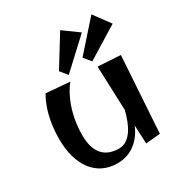

<svg xmlns="http://www.w3.org/2000/svg" viewBox="-174 -841 931 989"><g transform="rotate(-30 291.5 -347.0)"><path d="M399 -459 409 -196C391 -121 354 -38 285 -38C205 -38 154 -84 154 -191C154 -368 239 -462 239 -462L99 -474C99 -474 41 -392 41 -233C41 -84 110 24 240 24C324 24 383 -28 413 -101L418 9L504 1L533 -451ZM326 -718 215 -538 249 -496 417 -652ZM506 -708 355 -538 389 -496 577 -612Z"/></g></svg>

Font: Original Surfer
Style: Regular
Weight: 400
Designer: Astigmatic (AOETI)
Foundry: Astigmatic (AOETI)
Version: Version 1.001